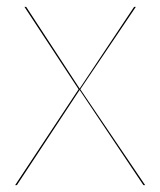

<svg xmlns="http://www.w3.org/2000/svg" viewBox="-20 -537 465 557"><path d="M401 0H396L211 -276L29 0H24L208 -278L51 -517H56L211 -280L369 -517H374L213 -278Z"/></svg>

Font: FiraGO Four
Style: Regular
Weight: 100
Designer: bBox Type
Foundry: bBox Type GmbH
Version: Version 1.001